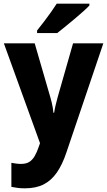

<svg xmlns="http://www.w3.org/2000/svg" viewBox="-20 -786 584 1046"><path d="M1 -550H169L254 -257Q258 -244 261.5 -229Q265 -214 267.5 -199.5Q270 -185 271 -172H275Q278 -192 283 -213Q288 -234 294 -256L378 -550H543L342 44Q320 110 290 153.5Q260 197 218 218.5Q176 240 115 240Q93 240 75 237.5Q57 235 42 232V101Q53 103 66.5 105Q80 107 94 107Q122 107 139 96.5Q156 86 168.5 65Q181 44 191 14L198 -6ZM467 -756Q454 -742 432 -722.5Q410 -703 384.5 -681.5Q359 -660 335 -640.5Q311 -621 292 -606H182V-620Q199 -641 218.5 -666.5Q238 -692 256.5 -718Q275 -744 289 -766H467Z"/></svg>

Font: Noto Sans Khmer SemiCondensed ExtraBold
Style: Regular
Weight: 800
Width: 4
Designer: Danh Hong and the Monotype Design Team
Foundry: Monotype Imaging Inc.
Version: Version 2.004